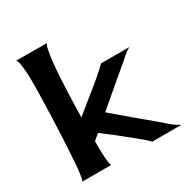

<svg xmlns="http://www.w3.org/2000/svg" viewBox="-165 -855 976 1004"><g transform="rotate(-30 323.0 -353.5)"><path d="M334 -248Q386.7 -202.1 439.9 -157.7Q493.2 -113.3 546.9 -68.4Q570.3 -48.8 594.7 -27.3Q619.1 -5.9 646.5 7.8H469.7Q466.8 2.9 451.2 -11.2Q435.5 -25.4 413.6 -43Q391.6 -60.5 366.2 -81.1Q340.8 -101.6 317.4 -120.1Q293.9 -138.7 274.9 -152.8Q255.9 -167 247.1 -173.8L211.9 -143.6Q211.9 -132.8 211.9 -110.8Q211.9 -88.9 212.9 -65.4Q213.9 -42 216.3 -21.5Q218.8 -1 222.7 5.9H49.8Q53.7 -1 57.6 -25.4Q61.5 -49.8 64.5 -85.9Q67.4 -122.1 69.8 -166.5Q72.3 -210.9 74.7 -257.8Q77.1 -304.7 78.6 -351.1Q80.1 -397.5 81.5 -437Q83 -476.6 83.5 -506.8Q84 -537.1 84 -551.8Q84 -561.5 84 -586.4Q84 -611.3 82 -638.2Q80.1 -665 76.2 -687.5Q72.3 -710 65.4 -714.8L252 -713.9Q244.1 -709 238.3 -679.7Q232.4 -650.4 228 -607.9Q223.6 -565.4 220.7 -515.1Q217.8 -464.8 216.3 -418.9Q214.8 -373 213.9 -336.9Q212.9 -300.8 212.9 -287.1Q270.5 -335 329.6 -381.8Q388.7 -428.7 443.4 -480.5H614.3Q588.9 -466.8 566.9 -446.3Q544.9 -425.8 522.5 -408.2Q474.6 -367.2 427.7 -328.1Q380.9 -289.1 334 -248Z"/></g></svg>

Font: Cherry Cream Soda
Style: Regular
Weight: 400
Designer: Font Diner, Inc
Foundry: Font Diner, Inc
Version: Version 1.000